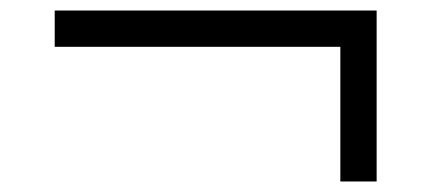

<svg xmlns="http://www.w3.org/2000/svg" viewBox="-20 -457 819 365"><path d="M627 -368H84V-437H696V-112H627Z"/></svg>

Font: Oakes Grotesk Medium
Style: Italic
Weight: 500
Italic angle: -8°
Designer: Samuel Oakes
Foundry: Samuel Oakes
Version: Version 1.000;PS 001.000;hotconv 1.0.88;makeotf.lib2.5.64775